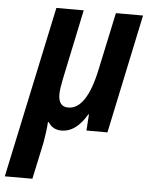

<svg xmlns="http://www.w3.org/2000/svg" viewBox="-100 -589 680 874"><g transform="rotate(5 240.5 -152.0)"><path d="M81 240 117 72Q121 49 124.5 23.5Q128 -2 129 -23H133Q153 10 194 10Q260 10 309 -74H312L307 0H403L518 -544H394L338 -282Q299 -97 215 -97Q170 -97 170 -154Q170 -177 179 -221L247 -544H122L-45 240Z"/></g></svg>

Font: Noto Sans UI SemiCondensed
Style: Bold Italic
Weight: 700
Width: 4
Designer: Monotype Design Team
Foundry: Monotype Imaging Inc.
Version: 1.001